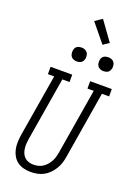

<svg xmlns="http://www.w3.org/2000/svg" viewBox="-212 -1260 963 1350"><g transform="rotate(20 269.5 -585.0)"><path d="M201 8Q174 8 148 1.5Q122 -5 101.5 -20Q81 -35 68 -57.5Q55 -80 49.5 -105.5Q44 -131 45 -158Q46 -185 50 -213L128 -680H81V-735H243V-680H189L110 -204Q107 -185 106 -166.5Q105 -148 107.5 -130.5Q110 -113 117 -97Q124 -81 136.5 -69.5Q149 -58 166 -52.5Q183 -47 202 -47Q219 -47 237 -51Q255 -55 270.5 -65Q286 -75 298.5 -89Q311 -103 320 -119Q329 -135 334 -152Q339 -169 342 -186L424 -680H377V-735H539V-680H485L402 -177Q398 -153 390.5 -129.5Q383 -106 369.5 -84Q356 -62 337.5 -43.5Q319 -25 296.5 -13Q274 -1 249.5 3.5Q225 8 201 8ZM440 -833Q428 -833 416.5 -837.5Q405 -842 398 -851Q391 -860 389 -872.5Q387 -885 389 -898Q390 -906 394.5 -914.5Q399 -923 406.5 -928Q414 -933 423 -935Q432 -937 440 -937Q453 -937 464.5 -932.5Q476 -928 483 -919Q490 -910 492 -897.5Q494 -885 492 -872Q490 -864 485.5 -855.5Q481 -847 473.5 -842Q466 -837 457.5 -835Q449 -833 440 -833ZM240 -833Q228 -833 216.5 -837.5Q205 -842 198 -851Q191 -860 189 -872.5Q187 -885 189 -898Q190 -906 194.5 -914.5Q199 -923 206.5 -928Q214 -933 223 -935Q232 -937 240 -937Q253 -937 264.5 -932.5Q276 -928 283 -919Q290 -910 292 -897.5Q294 -885 292 -872Q290 -864 285.5 -855.5Q281 -847 273.5 -842Q266 -837 257.5 -835Q249 -833 240 -833ZM371 -1005 259 -1142 312 -1178 415 -1035Z"/></g></svg>

Font: Iosevka Slab Light Oblique
Style: Regular
Weight: 300
Italic angle: -9°
Monospace: yes
Designer: Belleve Invis
Foundry: Belleve Invis
Version: Version 11.1.1; ttfautohint (v1.8.3)